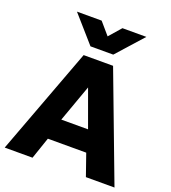

<svg xmlns="http://www.w3.org/2000/svg" viewBox="-164 -1058 1053 1180"><g transform="rotate(20 362.5 -468.5)"><path d="M3.5 0 265 -700H457.5L721.5 0H534.5L485 -142H234L185.5 0ZM271.5 -280.5H446.5L358.5 -522.5ZM286 -765 135 -937H296.5L364 -858.5L432.5 -937H589L435 -765Z"/></g></svg>

Font: Geologica Cursive
Style: Bold
Weight: 700
Designer: Sindre Bremnes, Frode Helland
Foundry: Monokrom Skriftforlag AS
Version: Version 1.010;gftools[0.9.28]